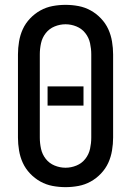

<svg xmlns="http://www.w3.org/2000/svg" viewBox="-20 -763 540 791"><path d="M250 8Q223 8 196.5 3Q170 -2 146.5 -15Q123 -28 104 -48Q85 -68 74 -92Q63 -116 58.5 -143Q54 -170 54 -196V-539Q54 -565 58.5 -592Q63 -619 74 -643Q85 -667 104 -687Q123 -707 146.5 -720Q170 -733 196.5 -738Q223 -743 250 -743Q277 -743 303.5 -738Q330 -733 353.5 -720Q377 -707 396 -687Q415 -667 426 -643Q437 -619 441.5 -592Q446 -565 446 -539V-196Q446 -170 441.5 -143Q437 -116 426 -92Q415 -68 396 -48Q377 -28 353.5 -15Q330 -2 303.5 3Q277 8 250 8ZM250 -72Q273 -72 295 -81Q317 -90 331.5 -108.5Q346 -127 351 -150Q356 -173 356 -196V-539Q356 -562 351 -585Q346 -608 331.5 -626.5Q317 -645 295 -654Q273 -663 250 -663Q227 -663 205 -654Q183 -645 168.5 -626.5Q154 -608 149 -585Q144 -562 144 -539V-196Q144 -173 149 -150Q154 -127 168.5 -108.5Q183 -90 205 -81Q227 -72 250 -72ZM324 -328H176V-407H324Z"/></svg>

Font: Iosevka Custom Medium
Style: Regular
Weight: 500
Monospace: yes
Designer: Belleve Invis
Foundry: Belleve Invis
Version: Version 32.5.0; ttfautohint (v1.8.4)